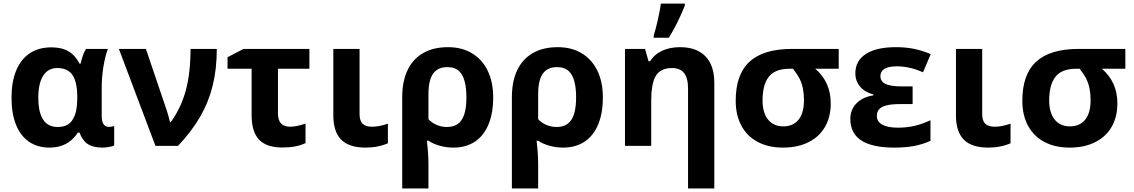

<svg xmlns="http://www.w3.org/2000/svg" viewBox="-20 -822 6389 1082"><path d="M44.9 -270.5Q44.9 -360.8 71.3 -424.8Q97.7 -488.8 148.2 -522Q198.7 -555.2 269.5 -555.2Q327.6 -555.2 365.7 -533Q403.8 -510.7 428.2 -463.4H434.6Q439.9 -489.3 448.2 -512Q456.5 -534.7 464.8 -546.4H587.9Q571.3 -501 562.3 -443.6Q553.2 -386.2 553.2 -329.1V-168.9Q553.2 -106.9 594.2 -106.9Q610.8 -106.9 623.5 -111.8V-2Q616.7 2.4 595 6.1Q573.2 9.8 558.6 9.8Q504.4 9.8 474.4 -10.3Q444.3 -30.3 428.2 -74.7H418.9Q390.6 -31.7 351.1 -11Q311.5 9.8 259.3 9.8Q191.4 9.8 143.3 -23.4Q95.2 -56.6 70.1 -119.4Q44.9 -182.1 44.9 -270.5ZM392.1 -152.8Q414.6 -189 415.5 -266.6V-275.4Q415.5 -372.6 379.4 -410.6Q352.5 -438.5 302.7 -438.5Q259.3 -438.5 232.4 -407.7Q195.8 -364.3 195.8 -270.5Q195.8 -198.2 217.3 -158.2Q243.7 -106.4 304.7 -106.4Q336.4 -106.4 357.9 -117.7Q379.4 -128.9 392.1 -152.8Z M649.9 -546.4H802.2L918.9 -202.1Q930.2 -168.5 938 -133.3H942.4Q1000.5 -214.8 1027.1 -312.7Q1053.7 -410.6 1053.7 -546.4H1201.7Q1201.7 -434.1 1179 -341.1Q1156.2 -248 1108.4 -165Q1060.5 -82 983.4 0H856Z M1397.9 -172.9V-434.6H1262.2V-499.5L1352.5 -546.4H1723.6V-434.6H1546.4V-182.6Q1546.4 -107.9 1614.3 -107.9Q1651.9 -107.9 1701.7 -125.5V-15.6Q1649.9 9.3 1572.8 9.3Q1481.4 9.3 1439.7 -35.2Q1397.9 -79.6 1397.9 -172.9Z M1858.4 -171.4V-546.4H2006.3V-178.7Q2006.3 -142.1 2023.2 -125Q2040 -107.9 2075.7 -107.9Q2098.1 -107.9 2118.7 -112.1Q2139.2 -116.2 2166 -125V-14.6Q2139.6 -2.9 2107.4 3.4Q2075.2 9.8 2040 9.8Q1946.8 9.8 1902.6 -35.2Q1858.4 -80.1 1858.4 -171.4Z M2504.9 -556.2Q2583 -556.2 2640.4 -521.5Q2697.8 -486.8 2728.5 -423.1Q2759.3 -359.4 2759.3 -273.4Q2759.3 -184.1 2732.7 -120.4Q2706.1 -56.6 2655.8 -23.4Q2605.5 9.8 2534.7 9.8Q2496.1 9.8 2459 -0.5Q2421.9 -10.7 2395 -28.8H2385.7Q2394.5 45.4 2394.5 103.5V240.2H2246.6V-273.9Q2246.6 -363.8 2276.9 -427Q2307.1 -490.2 2365 -523.2Q2422.9 -556.2 2504.9 -556.2ZM2575.7 -138.7Q2608.4 -177.2 2608.4 -273.4Q2608.4 -378.4 2570.3 -418Q2544.9 -443.8 2501.5 -443.8Q2454.6 -443.8 2428.7 -416.5Q2394.5 -380.4 2394.5 -291.5V-150.4Q2414.6 -128.9 2441.7 -117.7Q2468.8 -106.4 2497.6 -106.4Q2549.8 -106.4 2575.7 -138.7Z M3123 -556.2Q3201.2 -556.2 3258.5 -521.5Q3315.9 -486.8 3346.7 -423.1Q3377.4 -359.4 3377.4 -273.4Q3377.4 -184.1 3350.8 -120.4Q3324.2 -56.6 3273.9 -23.4Q3223.6 9.8 3152.8 9.8Q3114.3 9.8 3077.1 -0.5Q3040 -10.7 3013.2 -28.8H3003.9Q3012.7 45.4 3012.7 103.5V240.2H2864.7V-273.9Q2864.7 -363.8 2895 -427Q2925.3 -490.2 2983.2 -523.2Q3041 -556.2 3123 -556.2ZM3193.8 -138.7Q3226.6 -177.2 3226.6 -273.4Q3226.6 -378.4 3188.5 -418Q3163.1 -443.8 3119.6 -443.8Q3072.8 -443.8 3046.9 -416.5Q3012.7 -380.4 3012.7 -291.5V-150.4Q3032.7 -128.9 3059.8 -117.7Q3086.9 -106.4 3115.7 -106.4Q3168 -106.4 3193.8 -138.7Z M3767.1 -438.5Q3732.4 -438.5 3709 -426Q3685.5 -413.6 3671.9 -387.7Q3649.9 -343.8 3649.9 -257.3V0H3502V-546.4H3615.2L3634.8 -476.6H3643.6Q3668 -516.1 3711.7 -536.1Q3755.4 -556.2 3812 -556.2Q3905.8 -556.2 3955.6 -504.4Q4005.4 -452.6 4005.4 -356V240.2H3857.4V-323.7Q3857.4 -381.8 3835.2 -410.2Q3813 -438.5 3767.1 -438.5ZM3704.6 -801.8H3839.4V-790.5Q3798.8 -689.5 3749.5 -609.4H3664.1V-623Q3675.3 -656.7 3687.3 -710.4Q3699.2 -764.2 3704.6 -801.8Z M4126 -254.4Q4126 -402.8 4204.3 -474.6Q4282.7 -546.4 4444.3 -546.4H4706.5V-434.6H4574.2Q4661.6 -359.9 4661.6 -238.8Q4661.6 -164.6 4630.1 -108.6Q4598.6 -52.7 4539.6 -22.5Q4478 9.8 4392.6 9.8Q4310.5 9.8 4250.5 -22Q4190.4 -53.7 4158.2 -113.3Q4126 -172.9 4126 -254.4ZM4468.8 -135.7Q4489.7 -153.8 4500.2 -184.6Q4510.7 -215.3 4510.7 -257.3Q4510.7 -325.7 4488.3 -374Q4476.6 -398.9 4449.2 -434.6H4430.2Q4359.9 -434.6 4323.7 -401.4Q4277.3 -358.4 4277.3 -254.9Q4277.3 -220.2 4285.6 -192.6Q4293.9 -165 4309.6 -146.5Q4340.3 -109.9 4394.5 -109.9Q4440.4 -109.9 4468.8 -135.7Z M4772 -151.9Q4772 -204.1 4806.4 -239.5Q4840.8 -274.9 4901.9 -284.7V-289.6Q4854 -302.2 4827.1 -333.7Q4800.3 -365.2 4800.3 -409.2Q4800.3 -479.5 4859.6 -517.8Q4918.9 -556.2 5028.3 -556.2Q5082 -556.2 5126.7 -547.6Q5171.4 -539.1 5225.1 -517.1L5181.6 -414.6Q5106.4 -448.2 5033.7 -448.2Q4987.8 -448.2 4964.6 -434.1Q4941.4 -419.9 4941.4 -392.6Q4941.4 -360.8 4975.6 -346.7Q5004.9 -335 5064 -335H5123V-235.4H5051.8Q5003.9 -235.4 4975.1 -228Q4947.3 -220.7 4934.3 -206.5Q4921.4 -192.4 4921.4 -168.5Q4921.4 -136.7 4951.9 -119.6Q4982.4 -102.5 5040.5 -102.5Q5088.4 -102.5 5132.1 -112.3Q5175.8 -122.1 5223.6 -144.5V-28.3Q5178.2 -7.8 5129.6 1Q5081.1 9.8 5019.5 9.8Q4895.5 9.8 4833.7 -30.5Q4772 -70.8 4772 -151.9Z M5367.2 -171.4V-546.4H5515.1V-178.7Q5515.1 -142.1 5532 -125Q5548.8 -107.9 5584.5 -107.9Q5606.9 -107.9 5627.4 -112.1Q5647.9 -116.2 5674.8 -125V-14.6Q5648.4 -2.9 5616.2 3.4Q5584 9.8 5548.8 9.8Q5455.6 9.8 5411.4 -35.2Q5367.2 -80.1 5367.2 -171.4Z M5741.2 -254.4Q5741.2 -402.8 5819.6 -474.6Q5897.9 -546.4 6059.6 -546.4H6321.8V-434.6H6189.5Q6276.9 -359.9 6276.9 -238.8Q6276.9 -164.6 6245.4 -108.6Q6213.9 -52.7 6154.8 -22.5Q6093.3 9.8 6007.8 9.8Q5925.8 9.8 5865.7 -22Q5805.7 -53.7 5773.4 -113.3Q5741.2 -172.9 5741.2 -254.4ZM6084 -135.7Q6105 -153.8 6115.5 -184.6Q6126 -215.3 6126 -257.3Q6126 -325.7 6103.5 -374Q6091.8 -398.9 6064.5 -434.6H6045.4Q5975.1 -434.6 5939 -401.4Q5892.6 -358.4 5892.6 -254.9Q5892.6 -220.2 5900.9 -192.6Q5909.2 -165 5924.8 -146.5Q5955.6 -109.9 6009.8 -109.9Q6055.7 -109.9 6084 -135.7Z"/></svg>

Font: Viking Open Sans
Style: Bold
Weight: 700
Foundry: Ascender Corporation
Version: Version 2.001